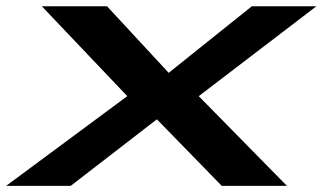

<svg xmlns="http://www.w3.org/2000/svg" viewBox="-54 -606 1052 626"><path d="M-34 0 361 -292.5 82.5 -585.5H295L496 -368.5L767 -585.5H977.5L594 -292.5L881.5 0H669L457.5 -217L176.5 0Z"/></svg>

Font: Anybody UltraExpanded SemiBold
Style: Italic
Weight: 600
Width: 9
Italic angle: -10°
Designer: Tyler Finck
Foundry: Etcetera Type Company
Version: Version 1.010; ttfautohint (v1.8.3) -l 8 -r 50 -G 200 -x 14 